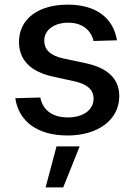

<svg xmlns="http://www.w3.org/2000/svg" viewBox="-20 -574 580 829"><path d="M384 -397 485 -400C469 -498 393 -554 273 -554C145 -554 62 -492 62 -393C62 -315 112 -264 210 -243L301 -223C357 -211 384 -186 384 -148C384 -99 339 -67 273 -67C208 -67 165 -97 154 -153L46 -150C61 -50 141 11 272 11C402 11 495 -56 495 -159C495 -233 446 -281 350 -301L252 -322C195 -334 171 -362 171 -398C171 -445 214 -476 275 -476C332 -476 372 -447 384 -397ZM177 235H253L324 58H224Z"/></svg>

Font: Wafeq Medium
Style: Regular
Weight: 500
Designer: Rasmus Andersson & Azza Alameddine
Foundry: Google & TypeTogether
Version: Version 3.000;January 28, 2025;FontCreator 15.0.0.3014 64-bi